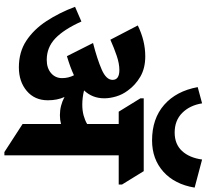

<svg xmlns="http://www.w3.org/2000/svg" viewBox="-53 -879 941 875"><g transform="rotate(90 417.5 -441.5)"><path d="M287 -57Q217 -57 165.5 -91Q114 -125 76 -183Q38 -241 11 -313L78 -342Q114 -262 155 -223Q196 -184 253 -184Q290 -184 313 -203.5Q336 -223 336 -254Q336 -283 323 -308Q287 -291 236 -276L176 -395Q250 -414 297 -434.5Q344 -455 344 -484Q344 -515 299 -515Q270 -515 234.5 -503Q199 -491 161 -474L96 -599Q131 -616 166 -624.5Q201 -633 237 -633Q291 -633 329.5 -610.5Q368 -588 393 -553Q411 -529 419.5 -500.5Q428 -472 428 -446Q428 -392 392 -354Q425 -346 457 -346Q484 -346 506 -352Q528 -358 545 -368V-512H489L428 -611V-626H760L821 -527V-512H688V9H673L545 -74V-249Q526 -244 505 -244Q461 -244 422 -265Q437 -232 437 -189Q437 -129 394.5 -93Q352 -57 287 -57ZM620 -664Q521 -664 458 -719Q395 -774 377 -872L451 -892Q460 -836 494.5 -801.5Q529 -767 584 -767Q637 -767 668 -800.5Q699 -834 707 -892L835 -858Q820 -767 762.5 -715.5Q705 -664 620 -664Z"/></g></svg>

Font: Noto Serif Devanagari ExtraBold
Style: Regular
Weight: 800
Designer: Universal Thirst, Indian Type Foundry and the Monotype Design Team
Foundry: Monotype Imaging Inc.
Version: Version 2.004; ttfautohint (v1.8.4.7-5d5b)